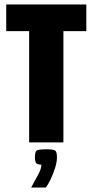

<svg xmlns="http://www.w3.org/2000/svg" viewBox="-20 -640 416 863"><path d="M111 -500H8V-620H368V-500H265V0H111ZM120 203Q140 166 153 142Q166 118 166 100Q146 100 141.5 91.5Q137 83 137 68Q137 45 143.5 38Q150 31 188 31Q223 31 229.5 38Q236 45 236 68Q236 88 227.5 115Q219 142 207.5 166Q196 190 186 203Z"/></svg>

Font: Smooch Sans Thin Black
Style: Regular
Weight: 900
Version: Version 1.010